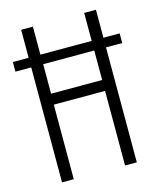

<svg xmlns="http://www.w3.org/2000/svg" viewBox="-109 -791 717 868"><g transform="rotate(-15 249.0 -357.0)"><path d="M73 0H128V-349H368V0H423V-538H499V-583H423V-714H368V-583H128V-714H73V-583H-1V-538H73ZM129 -400V-538H368V-400Z"/></g></svg>

Font: Noto Sans Display Condensed Light
Style: Regular
Weight: 300
Width: 3
Designer: Monotype Design Team
Foundry: Monotype Imaging Inc.
Version: Version 1.900